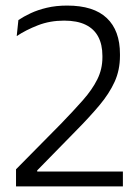

<svg xmlns="http://www.w3.org/2000/svg" viewBox="-20 -669 503 689"><path d="M421 0H37.5V-61.5L198 -224Q244 -271.5 277.5 -309.5Q311 -347.5 329.2 -384.2Q347.5 -421 347.5 -463V-468.5Q347.5 -509 332.5 -537.2Q317.5 -565.5 287.2 -580.2Q257 -595 210 -595Q159 -595 116 -578.2Q73 -561.5 40 -539.5L46 -597Q64.5 -609.5 90 -621.5Q115.5 -633.5 148.2 -641.2Q181 -649 221 -649Q316 -649 363.2 -604.2Q410.5 -559.5 410.5 -475V-468.5Q410.5 -417.5 391.2 -375.2Q372 -333 336.5 -290.8Q301 -248.5 251.5 -198.5L113.5 -57.5V-40.5L88 -53.5H421Z"/></svg>

Font: Anek Devanagari Medium Light
Style: Regular
Weight: 300
Version: Version 1.003